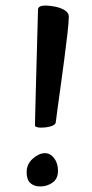

<svg xmlns="http://www.w3.org/2000/svg" viewBox="-20 -672 330 692"><path d="M127 -212Q119 -212 112.5 -214Q106 -216 106 -220Q106 -231 107 -264Q108 -297 109 -342Q110 -387 111.5 -435Q113 -483 114 -526.5Q115 -570 116 -600Q117 -630 117 -637Q117 -645 124 -648.5Q131 -652 143 -652Q159 -652 179 -648Q199 -644 213.5 -635Q228 -626 228 -612Q228 -592 223 -550Q218 -508 211.5 -457Q205 -406 198 -357Q191 -308 186.5 -273.5Q182 -239 181 -231Q180 -222 164 -217Q148 -212 127 -212ZM125 0Q103 0 89.5 -12Q76 -24 76 -51Q76 -81 98.5 -100.5Q121 -120 142 -120Q161 -120 175 -102Q189 -84 189 -56Q189 -28 169.5 -14Q150 0 125 0Z"/></svg>

Font: BriemHand
Style: Regular
Weight: 400
Designer: Gunnlaugur SE Briem, Eben Sorkin
Foundry: Sorkin Type
Version: Version 1.001; ttfautohint (v1.8.4.7-5d5b)